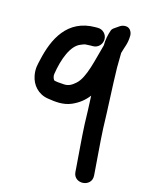

<svg xmlns="http://www.w3.org/2000/svg" viewBox="-116 -586 674 900"><g transform="rotate(15 221.5 -136.0)"><path d="M245 -387H256C282 -387 300 -409 300 -432C300 -456.3 280.3 -476 256 -476H245C107.9 -476 56.7 -366.4 33.6 -262.4C28.7 -240.6 20.9 -217.7 27.4 -183.4C35.4 -139.6 66.5 -102.9 115.1 -95.3C152 -89.4 191.1 -84.2 230.9 -101C262.7 -115.1 287 -133.6 307.9 -160.9C310.1 -116.2 311.9 -69.7 313 -23.1C316.2 46.5 323.9 126.5 328.1 188.7L329.1 203.7C332.9 261.7 423.2 255.7 417.9 196.4L416.9 182.3C412.7 118.4 405.3 42.7 402 -26.9C399.7 -122.1 393 -223.4 391 -319.3C391 -346.2 391.3 -368.7 391.9 -390.5C400.1 -422.9 411.3 -438.9 412 -478.7C412.8 -488.8 406.5 -516.2 381 -517.4C369.9 -517.9 359.8 -514.4 352.8 -509.6L326.8 -491.6C323.1 -489 319.2 -484.4 317.5 -479.4C309.8 -458 304 -431.2 304 -403.6C282.9 -330.2 265.9 -237.5 226.4 -202.7C209.1 -187.4 193.8 -177.7 171.3 -179C152.3 -179.8 128.4 -181.9 121.8 -185.2C116.8 -192.1 112.6 -204.4 114.6 -214.6C126 -288.8 153.3 -362 198.5 -378.5C212.1 -383.4 213.2 -386 225 -386C231.3 -386 237.1 -387 245 -387Z"/></g></svg>

Font: Just Breathe
Style: Bd
Weight: 400
Foundry: Cannot Into Space Fonts
Version: Version 0.72